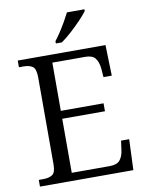

<svg xmlns="http://www.w3.org/2000/svg" viewBox="-99 -1001 818 1071"><g transform="rotate(-10 309.5 -465.5)"><path d="M39 0V-38H66Q97 -38 116 -50.5Q135 -63 135 -109V-601Q135 -650 116.5 -663Q98 -676 66 -676H39V-714H536L541 -540H494L490 -591Q486 -627 470 -648Q454 -669 413 -669H227V-396H469V-351H227V-45H442Q484 -45 501 -66.5Q518 -88 522 -123L529 -174H575L568 0ZM265 -784Q280 -803 297 -829Q314 -855 329.5 -882Q345 -909 356 -931H455V-921Q443 -904 415.5 -875Q388 -846 356.5 -817.5Q325 -789 299 -771H265Z"/></g></svg>

Font: Noto Serif Hentaigana
Style: Regular
Weight: 400
Designer: Kazuhiro Yamada
Foundry: nipponia
Version: Version 1.000; ttfautohint (v1.8.4.7-5d5b)